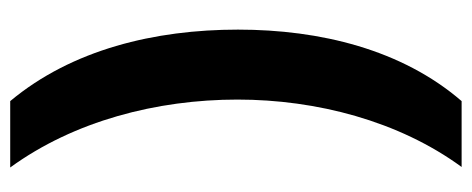

<svg xmlns="http://www.w3.org/2000/svg" viewBox="-294 -472 924 376"><g transform="rotate(-90 168.0 -284.0)"><path d="M298 -280C298 -443 259 -605 158 -726H28C119 -601 161 -439 161 -281C161 -126 119 35 29 158H158C259 41 298 -119 298 -280Z"/></g></svg>

Font: Noto Sans Canadian Aboriginal
Style: Bold
Weight: 700
Designer: Monotype Design Team, Typotheque's Kevin King
Foundry: Monotype Imaging Inc.
Version: Version 2.004